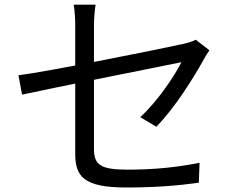

<svg xmlns="http://www.w3.org/2000/svg" viewBox="-20 -793 1040 831"><path d="M305.6 -128.7C305.6 -30.4 340 18.5 526.4 18.5C651.2 18.5 751.1 10.5 840.5 -2.3L843.7 -88.3C744 -68.9 647.8 -58.7 531.8 -58.7C412.5 -58.7 386.7 -81 386.7 -149.7C386.7 -248.8 386.7 -575.5 386.7 -680.8C386.7 -709.8 389.3 -743.6 393.6 -772.8H299C304 -743.6 305.6 -710.7 305.6 -680.8C305.6 -574.5 305.6 -220.3 305.6 -128.7ZM886.4 -575.3 827.3 -621.1C815.1 -614 796 -608.2 774.4 -603.3C698.8 -586 187.1 -482.9 59.9 -467.1L75.5 -383.5C195.1 -409.9 734.9 -517.5 765.3 -523.7C735.3 -464.2 662.1 -354.5 587 -285.9L656.6 -244.4C737 -326.7 815.5 -452.4 861.6 -535.2C868.5 -547.9 878.8 -564.8 886.4 -575.3Z"/></svg>

Font: Source Han Sans JP VF
Style: Regular
Weight: 250
Designer: Ryoko NISHIZUKA 西塚涼子 (kana, bopomofo & ideographs); Paul D. Hunt (Latin, Greek & Cyrillic); Sandoll Communications 산돌커뮤니
Foundry: Adobe
Version: Version 2.004;hotconv 1.0.118;makeotfexe 2.5.65603